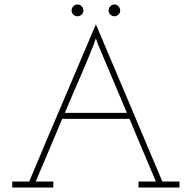

<svg xmlns="http://www.w3.org/2000/svg" viewBox="-20 -841 860 861"><path d="M519 -794Q519 -805 511 -813Q503 -821 493 -821Q483 -821 475 -813Q467 -805 467 -794Q467 -783 475 -775.5Q483 -768 493 -768Q503 -768 511 -775.5Q519 -783 519 -794ZM354 -794Q354 -805 346 -813Q338 -821 328 -821Q317 -821 309 -813Q301 -805 301 -794Q301 -783 309 -775.5Q317 -768 328 -768Q338 -768 346 -775.5Q354 -783 354 -794ZM219 0V-27H140Q171 -100 199.5 -167Q228 -234 259 -308H561Q590 -237 620 -167Q650 -97 679 -27H601V0H785V-27H708Q634 -204 559.5 -379Q485 -554 410 -732Q335 -554 260 -379Q185 -204 111 -27H35V0ZM401 -643Q403 -651 405.5 -657.5Q408 -664 410 -669L419 -643L549 -335H271Q303 -412 336.5 -488Q370 -564 401 -643Z"/></svg>

Font: Josefin Slab Thin Light
Style: Regular
Weight: 300
Version: Version 2.000